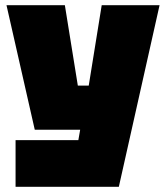

<svg xmlns="http://www.w3.org/2000/svg" viewBox="-20 -580 640 740"><path d="M40 140V-40H282L289 -80H114L5 -560H230L280 -250H322L372 -560H595L438 140Z"/></svg>

Font: Tektur Black
Style: Regular
Weight: 900
Designer: Adam Jagosz
Foundry: Adam Jagosz
Version: Version 1.005;gftools[0.9.30]